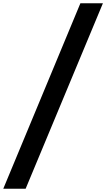

<svg xmlns="http://www.w3.org/2000/svg" viewBox="-66 -967 646 1168"><path d="M423 -947H560L90 181H-46Z"/></svg>

Font: SVN-Poppins SemiBold
Style: Italic
Weight: 600
Italic angle: -10°
Designer: Ninad Kale (Devanagari), Jonny Pinhorn (Latin)
Foundry: Indian Type Foundry
Version: Version 3.002 2017; ttfautohint (v1.8.3)